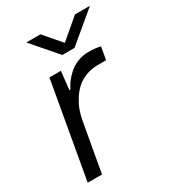

<svg xmlns="http://www.w3.org/2000/svg" viewBox="-177 -820 819 915"><g transform="rotate(-30 232.0 -362.5)"><path d="M463.9 -725.1 299.8 -587.9H232.9L113.8 -725.1H191.9L272 -631.8L381.8 -725.1ZM33.2 0 126 -525.9H189L178.2 -425.8H184.1Q191.9 -443.8 205.6 -461.9Q219.2 -480 239 -497.8Q258.8 -515.6 287.4 -526.9Q315.9 -538.1 347.2 -538.1Q387.7 -538.1 413.1 -530.8L400.9 -461.9H355Q318.8 -461.9 287.8 -449.5Q256.8 -437 235.8 -417.7Q214.8 -398.4 198.7 -372.3Q182.6 -346.2 173.6 -321.3Q164.6 -296.4 160.2 -271L111.8 0Z"/></g></svg>

Font: Archivo Expanded Light
Style: Italic
Weight: 300
Width: 7
Italic angle: -10°
Designer: Hector Gatti
Foundry: Omnibus-Type
Version: Version 2.001